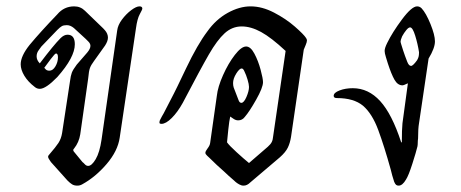

<svg xmlns="http://www.w3.org/2000/svg" viewBox="-20 -573 1448 603"><path d="M192 -6 140 -64Q131 -76 131 -81Q131 -84 135 -88Q155 -111 163.5 -124Q172 -137 175 -155L200 -319Q202 -335 205.5 -344.5Q209 -354 221 -370L254 -408Q264 -420 264 -429Q264 -436 257.5 -442.5Q251 -449 249 -451L212 -485Q201 -494 190 -494Q180 -494 174.5 -491Q169 -488 160 -479L110 -427Q109 -425 102 -416Q95 -407 95 -396Q95 -384 105 -374Q149 -432 170 -453Q181 -464 192 -464Q215 -464 215 -434Q215 -393 160 -331Q124 -294 105 -294Q96 -294 89 -300Q68 -316 56.5 -335Q45 -354 45 -371Q45 -397 73 -432Q108 -474 160 -528Q181 -553 213 -553Q233 -553 247 -539L304 -484Q305 -483 309.5 -478Q314 -473 316.5 -467Q319 -461 319 -455Q319 -444 310 -430L275 -381Q266 -369 262.5 -359.5Q259 -350 257 -327L232 -151Q228 -126 213 -107Q210 -104 210 -102Q210 -98 216 -92L239 -64Q242 -62 246.5 -57Q251 -52 257 -52Q268 -52 280.5 -73Q293 -94 299 -135L348 -477Q350 -494 363 -511.5Q376 -529 392 -541Q408 -553 418 -553Q427 -553 427 -546Q427 -543 419 -528.5Q411 -514 407 -484L356 -141Q350 -99 315 -58Q280 -17 238 6Q231 10 223 10Q213 10 206.5 6Q200 2 192 -6ZM162 -393Q162 -405 156 -405Q154 -405 150 -400.5Q146 -396 139 -387L119 -360L122 -357Q126 -351 135 -351Q146 -351 154 -364.5Q162 -378 162 -393Z M714 -7Q706 -14 698 -21Q690 -28 683 -35Q661 -54 638 -77Q636 -79 630.5 -84Q625 -89 625 -93Q625 -98 632 -107Q639 -116 640 -124L661 -272Q664 -300 680.5 -337Q697 -374 717.5 -400.5Q738 -427 753 -427Q767 -427 779 -404.5Q791 -382 798.5 -354Q806 -326 806 -315Q806 -298 784.5 -260Q763 -222 749 -206Q741 -195 728 -195Q720 -195 712.5 -200.5Q705 -206 703 -207Q700 -194 697 -166Q694 -138 693 -126Q700 -116 723 -95Q746 -74 762 -61L821 -112Q830 -120 833.5 -127Q837 -134 838 -146L877 -413Q832 -455 800 -472.5Q768 -490 739 -490Q709 -490 685.5 -468.5Q662 -447 636 -402Q610 -357 554 -250Q538 -221 519.5 -202.5Q501 -184 487 -184Q482 -184 481 -186.5Q480 -189 482 -195Q489 -209 494 -217L526 -279Q529 -284 564.5 -358.5Q600 -433 631 -474Q658 -512 695 -532.5Q732 -553 767 -553Q803 -553 840.5 -533.5Q878 -514 906 -489.5Q934 -465 941 -454Q944 -450 944 -446Q944 -441 940 -431.5Q936 -422 934 -417L894 -143Q891 -124 884 -109.5Q877 -95 859 -79L766 0Q756 10 745 10Q738 10 731 6Q724 2 720 -1.5Q716 -5 714 -7ZM762 -300Q762 -308 757.5 -323Q753 -338 748 -348Q744 -358 739 -358Q732 -358 722 -342Q712 -326 712 -312Q712 -304 714 -298L729 -259Q732 -250 738 -250Q746 -250 754 -268.5Q762 -287 762 -300Z M1218 -2Q1215 -11 1212 -21.5Q1209 -32 1207 -41Q1187 -113 1168 -164.5Q1149 -216 1120 -241Q1091 -265 1038 -265Q1028 -265 1028 -272Q1028 -282 1046.5 -289Q1065 -296 1088 -296Q1137 -296 1174 -255.5Q1211 -215 1240 -126H1242Q1242 -166 1244 -186L1261 -311H1260Q1248 -305 1244 -305Q1229 -305 1219 -322.5Q1209 -340 1198 -374Q1196 -381 1192 -393.5Q1188 -406 1188 -413Q1188 -422 1196 -438Q1212 -471 1242.5 -512Q1273 -553 1290 -553Q1298 -553 1304 -547Q1318 -532 1332 -497.5Q1346 -463 1346 -443Q1346 -422 1326 -389L1296 -186Q1293 -169 1293 -138Q1292 -131 1292 -124.5Q1292 -118 1291 -113Q1287 -96 1275 -58.5Q1263 -21 1255 -9Q1244 10 1232 10Q1227 10 1224 7.5Q1221 5 1218 -2ZM1290 -384Q1294 -391 1295 -396.5Q1296 -402 1296 -409Q1292 -435 1284 -461Q1276 -487 1268 -487Q1263 -487 1256 -478.5Q1249 -470 1243 -459Q1238 -447 1238 -443Q1238 -440 1240 -434Q1246 -414 1252 -397.5Q1258 -381 1259 -379Q1264 -366 1271 -366Q1277 -366 1290 -384Z"/></svg>

Font: Charm
Style: Regular
Weight: 400
Designer: Katatrad Aksorn Co.,Ltd.
Foundry: Cadson Demak Co.,Ltd.
Version: Version 1.001